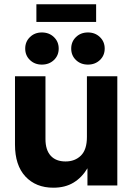

<svg xmlns="http://www.w3.org/2000/svg" viewBox="-20 -876 625 907"><path d="M231.9 10.7Q149.4 10.7 100.1 -42.2Q50.8 -95.2 50.8 -192.9V-515.6H194.8V-219.2Q194.8 -167.5 219.5 -140.4Q244.1 -113.3 289.6 -113.3Q334 -113.3 362.3 -141.1Q390.6 -168.9 390.6 -229V-515.6H534.2V0H393.1V-81.1Q366.7 -37.1 327.1 -13.2Q287.6 10.7 231.9 10.7ZM434.1 -856V-772.5H151.9V-856ZM177.7 -570.8Q144 -570.8 121.6 -592.3Q99.1 -613.8 99.1 -646.5Q99.1 -679.2 121.6 -700.9Q144 -722.7 177.7 -722.7Q211.9 -722.7 234.6 -700.9Q257.3 -679.2 257.3 -646.5Q257.3 -613.8 234.6 -592.3Q211.9 -570.8 177.7 -570.8ZM395.5 -570.8Q361.3 -570.8 338.9 -592.3Q316.4 -613.8 316.4 -646.5Q316.4 -679.2 338.9 -700.9Q361.3 -722.7 395.5 -722.7Q429.2 -722.7 451.9 -700.9Q474.6 -679.2 474.6 -646.5Q474.6 -613.8 451.9 -592.3Q429.2 -570.8 395.5 -570.8Z"/></svg>

Font: Inter Display
Style: Bold
Weight: 700
Designer: Rasmus Andersson
Foundry: rsms
Version: Version 4.001;git-9221beed3